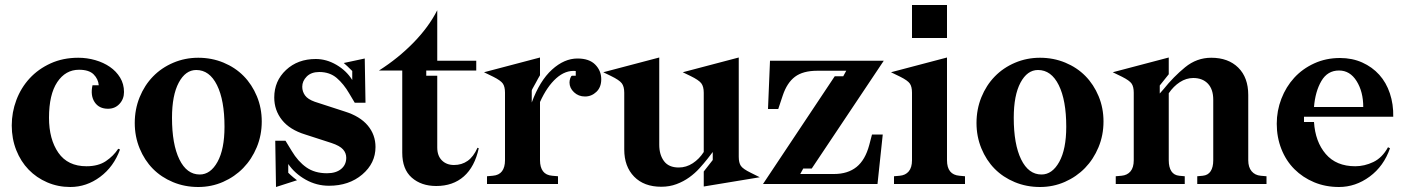

<svg xmlns="http://www.w3.org/2000/svg" viewBox="-20 -736 5618 768"><path d="M460 -138Q435 -69 380.5 -28.5Q326 12 261 12Q212 12 169 -6.5Q126 -25 94.5 -57.5Q63 -90 45 -135.5Q27 -181 27 -234Q27 -287 45.5 -336Q64 -385 98.5 -422.5Q133 -460 182.5 -482.5Q232 -505 293 -505Q328 -505 361 -495.5Q394 -486 419.5 -468.5Q445 -451 460.5 -425.5Q476 -400 476 -368Q476 -340 458 -320.5Q440 -301 412 -301Q376 -301 358.5 -327.5Q341 -354 350 -395H375Q373 -420 354.5 -438.5Q336 -457 296 -457Q242 -457 209 -407.5Q176 -358 176 -265Q176 -179 213.5 -125Q251 -71 326 -71Q373 -71 403.5 -91.5Q434 -112 453 -141Z M773 -505Q827 -505 874 -485.5Q921 -466 954.5 -432Q988 -398 1007.5 -351Q1027 -304 1027 -250Q1027 -195 1007 -147Q987 -99 953 -64Q919 -29 872.5 -8.5Q826 12 773 12Q719 12 672 -7.5Q625 -27 591.5 -61Q558 -95 538.5 -142.5Q519 -190 519 -244Q519 -299 538.5 -347Q558 -395 592 -430Q626 -465 673 -485Q720 -505 773 -505ZM765 -456Q722 -456 695 -405.5Q668 -355 668 -265Q668 -159 697.5 -98.5Q727 -38 779 -38Q822 -38 850 -88.5Q878 -139 878 -229Q878 -335 848 -395.5Q818 -456 765 -456Z M1257 -448Q1225 -448 1207 -430Q1189 -412 1189 -389Q1189 -370 1200 -354.5Q1211 -339 1239 -329L1359 -290Q1420 -271 1451 -234Q1482 -197 1482 -148Q1482 -83 1429 -38Q1376 7 1296 7Q1246 7 1202.5 -17.5Q1159 -42 1133 -80V-45Q1142 -36 1154 -26Q1166 -16 1168 -15L1084 12L1081 -173H1122L1147 -132Q1172 -90 1205.5 -66.5Q1239 -43 1288 -43Q1324 -43 1344.5 -60Q1365 -77 1365 -105Q1365 -124 1352 -138.5Q1339 -153 1306 -164L1201 -198Q1139 -217 1108 -256Q1077 -295 1077 -346Q1077 -412 1124 -456Q1171 -500 1243 -500Q1286 -500 1326 -476.5Q1366 -453 1389 -416V-452Q1382 -459 1369.5 -471Q1357 -483 1355 -484L1439 -502L1442 -325H1399L1377 -362Q1355 -400 1327 -424Q1299 -448 1257 -448Z M1685 -454V-433H1729V-146Q1729 -113 1747.5 -94.5Q1766 -76 1796 -76Q1827 -76 1850.5 -92.5Q1874 -109 1890 -145L1895 -143Q1879 -69 1835.5 -30.5Q1792 8 1725 8Q1665 8 1627 -25.5Q1589 -59 1589 -125V-454H1496Q1573 -503 1634 -565.5Q1695 -628 1729 -695V-493H1885V-454Z M2000 -365Q2000 -389 1991.5 -401.5Q1983 -414 1953 -429L1916 -447L2140 -506V-435Q2138 -432 2133 -423Q2128 -414 2123 -404.5Q2118 -395 2113 -386.5Q2108 -378 2107 -374V-326Q2139 -413 2188 -457.5Q2237 -502 2290 -502Q2337 -502 2361 -477.5Q2385 -453 2385 -419Q2385 -387 2365.5 -368.5Q2346 -350 2320 -350Q2294 -350 2276 -367Q2258 -384 2258 -406Q2258 -414 2261 -423Q2264 -432 2268 -433H2283V-452Q2242 -456 2205 -423Q2168 -390 2140 -328V-95Q2140 -67 2152 -51Q2164 -35 2189 -33L2212 -31V0H1928V-31L1951 -33Q1976 -35 1988 -51Q2000 -67 2000 -95Z M2617 -506V-157Q2617 -117 2636 -91.5Q2655 -66 2695 -66Q2725 -66 2751 -83Q2777 -100 2795 -128V-365Q2795 -390 2785 -403Q2775 -416 2742 -432L2711 -447L2935 -506V-109Q2935 -85 2943.5 -72.5Q2952 -60 2983 -45L3019 -27L2795 10V-50L2831 -96V-128L2811 -102Q2796 -83 2778 -63Q2760 -43 2737 -26.5Q2714 -10 2686 0.5Q2658 11 2625 11Q2556 11 2516.5 -29.5Q2477 -70 2477 -138V-365Q2477 -390 2467 -403Q2457 -416 2424 -432L2393 -447Z M3181 -40H3316Q3371 -40 3406 -68Q3441 -96 3457 -156L3468 -198H3511L3490 0H3032L3319 -431H3353L3365 -453H3249Q3192 -453 3160 -429Q3128 -405 3111 -354L3093 -300H3052L3060 -493H3515L3227 -62H3193Z M3628 -584V-716H3768V-584ZM3544 -447 3768 -506V-95Q3768 -66 3780.5 -50.5Q3793 -35 3818 -33L3840 -31V0H3556V-31L3579 -33Q3602 -35 3615 -50.5Q3628 -66 3628 -95V-365Q3628 -389 3619.5 -401.5Q3611 -414 3581 -429Z M4140 -505Q4194 -505 4241 -485.5Q4288 -466 4321.5 -432Q4355 -398 4374.5 -351Q4394 -304 4394 -250Q4394 -195 4374 -147Q4354 -99 4320 -64Q4286 -29 4239.5 -8.5Q4193 12 4140 12Q4086 12 4039 -7.5Q3992 -27 3958.5 -61Q3925 -95 3905.5 -142.5Q3886 -190 3886 -244Q3886 -299 3905.5 -347Q3925 -395 3959 -430Q3993 -465 4040 -485Q4087 -505 4140 -505ZM4132 -456Q4089 -456 4062 -405.5Q4035 -355 4035 -265Q4035 -159 4064.5 -98.5Q4094 -38 4146 -38Q4189 -38 4217 -88.5Q4245 -139 4245 -229Q4245 -335 4215 -395.5Q4185 -456 4132 -456Z M4515 -365Q4515 -389 4506.5 -401.5Q4498 -414 4468 -429L4431 -447L4655 -506V-439L4619 -394V-362L4634 -379Q4674 -429 4720.5 -467Q4767 -505 4825 -505Q4893 -505 4933 -465.5Q4973 -426 4973 -356V-95Q4973 -67 4986.5 -51Q5000 -35 5023 -33L5046 -31V0H4769V-31L4791 -33Q4812 -35 4822.5 -51Q4833 -67 4833 -95V-337Q4833 -379 4811.5 -401.5Q4790 -424 4753 -424Q4725 -424 4699.5 -407.5Q4674 -391 4655 -363V-95Q4655 -67 4665.5 -51Q4676 -35 4697 -33L4719 -31V0H4443V-31L4466 -33Q4489 -35 4502 -50.5Q4515 -66 4515 -95Z M5553 -269H5196V-248H5236Q5241 -169 5283 -120Q5325 -71 5401 -71Q5438 -71 5473.5 -88Q5509 -105 5532 -147L5540 -143Q5515 -71 5458.5 -29.5Q5402 12 5336 12Q5282 12 5236.5 -7Q5191 -26 5157.5 -59.5Q5124 -93 5105.5 -140Q5087 -187 5087 -241Q5087 -293 5105.5 -341Q5124 -389 5157 -425Q5190 -461 5237 -482.5Q5284 -504 5340 -504Q5389 -504 5429 -486Q5469 -468 5497 -437Q5525 -406 5539.5 -362.5Q5554 -319 5553 -269ZM5336 -454Q5290 -454 5265.5 -412Q5241 -370 5236 -308H5433Q5433 -369 5406.5 -411.5Q5380 -454 5336 -454Z"/></svg>

Font: Redaction
Style: Bold
Weight: 700
Designer: Jeremy Mickel / Forest Young
Foundry: MCKL
Version: Version 2.001; Redaction Bold